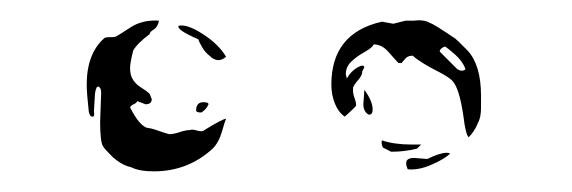

<svg xmlns="http://www.w3.org/2000/svg" viewBox="-20 -744 554 186"><path d="M134 -724Q118 -725 106.5 -717.5Q95 -710 93 -709Q92 -708 87 -708Q82 -708 81 -707Q64 -692 64 -662Q64 -654 66 -636Q67 -631 69.5 -631Q72 -631 71 -636L72 -653Q73 -661 75.5 -660Q78 -659 78 -654L77 -626Q77 -606 80 -602Q81 -600 89 -592Q98 -584 107 -582Q115 -578 129 -578Q162 -578 186 -600Q192 -606 195 -616.5Q198 -627 199 -629Q196 -629 178 -618Q176 -616 171 -617.5Q166 -619 164 -618Q160 -618 154 -616Q148 -614 144 -614Q140 -615 133 -617.5Q126 -620 123 -620Q115 -622 106 -640Q107 -642 109.5 -643Q112 -644 113 -646L121 -643Q127 -643 127 -648L125 -653Q122 -656 117 -659Q112 -662 109 -666.5Q106 -671 106 -678Q106 -683 109 -695Q113 -702 125 -711Q125 -713 129 -715.5Q133 -718 134 -724ZM429 -631Q425 -659 418 -666Q414 -670 400 -677Q396 -679 389.5 -683Q383 -687 380 -690H379Q375 -690 372.5 -687Q370 -684 369 -683H366Q363 -686 356.5 -693.5Q350 -701 342 -701Q341 -698 333 -693.5Q325 -689 320 -684Q315 -679 315 -672L316 -668Q320 -675 326 -678.5Q332 -682 333 -679L331 -675Q331 -671 327 -666.5Q323 -662 322 -659V-656Q322 -653 323.5 -649Q325 -645 325 -642Q325 -641 320 -636.5Q315 -632 314 -631Q308 -635 304.5 -643.5Q301 -652 301 -662Q301 -712 350 -723L361 -721L373 -724H381Q389 -725 394 -723Q399 -721 404.5 -717.5Q410 -714 413 -712L419 -708Q421 -707 425 -703Q425 -703 433 -695Q446 -681 446 -651V-640Q446 -630 443 -625Q440 -617 434 -611Q431 -614 429 -631ZM153 -719Q151 -715 172 -706Q173 -703 176 -698Q179 -693 183 -690Q191 -682 199 -689Q192 -701 176.5 -711Q161 -721 153 -719ZM411 -699Q406 -697 406 -694Q406 -694 423 -677Q428 -674 431 -677Q428 -685 420.5 -691.5Q413 -698 411 -699ZM332 -643Q332 -636 337 -633H338Q341 -633 341 -638Q341 -646 333 -657ZM175 -635Q180 -638 182 -643Q182 -645 177 -645Q170 -645 170 -637Q170 -635 175 -635ZM351 -601 359 -597Q372 -597 384 -600Q385 -601 386 -602Q387 -603 388 -604H378Q362 -604 350 -608Q349 -605 351 -601ZM416 -595Q415 -596 413 -596Q406 -596 394 -590L381 -591Q370 -591 375 -580Q385 -579 397 -584Q409 -589 416 -595Z"/></svg>

Font: BM Euljiro oraeorae
Style: Regular
Weight: 400
Designer: Bongjin Kim; Bomjun Kim; Myungsoo Han; Hyesun Chae; Mikyoung Jeong; Wujin Sim; Minjae Kang; Suwha Jang;
Foundry: Sandoll Inc.
Version: Version 1.000;hotconv 1.0.109;makeexe 2.5.65596